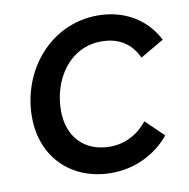

<svg xmlns="http://www.w3.org/2000/svg" viewBox="-81 -787 866 880"><g transform="rotate(-10 352.5 -347.0)"><path d="M369 14C478 14 577 -35 640 -113L557 -193C513 -138 452 -106 383 -106C263 -106 189 -186 189 -307C189 -451 277 -588 426 -588C510 -588 564 -549 595 -483L705 -547C649 -656 544 -708 430 -708C208 -708 53 -516 53 -301C53 -113 184 14 369 14Z"/></g></svg>

Font: Fixel Display 20240404 SemiBold
Style: Italic
Weight: 600
Italic angle: -10°
Designer: AlfaBravo + MacPaw
Foundry: Kyrylo Tkachov, Marchela Mozhyna, Serhii Makarenko, Maria Weinstein, Zakhar Kryvoshyya
Version: Version 1.211;Glyphs 3.2 (3225)